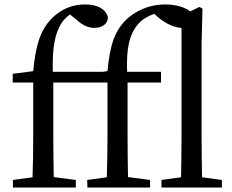

<svg xmlns="http://www.w3.org/2000/svg" viewBox="-20 -841 1042 861"><path d="M886 -46C885 -106 884 -170 884 -230V-646L888 -802L875 -810L833 -790C808 -810 765 -821 722 -821C669 -821 610 -807 555 -761C495 -708 473 -641 462 -522L440 -519H217C213 -631 229 -693 253 -733C264 -751 278 -765 294 -776L325 -751C351 -727 377 -716 403 -716C441 -716 463 -736 464 -763C453 -804 413 -821 361 -821C311 -821 256 -805 208 -754C162 -705 140 -641 129 -522L37 -510V-471H129V-230C129 -168 128 -108 126 -46L38 -34V0H320V-34L221 -47C220 -108 219 -169 219 -230V-471H462V-230C462 -168 461 -108 459 -46L371 -34L372 0H653V-34L554 -47C553 -108 552 -169 552 -230V-471H702V-519H550C546 -625 560 -689 602 -736C622 -757 644 -769 672 -779L684 -768C721 -735 762 -717 794 -716V-230C794 -170 793 -106 792 -46L704 -34V0H975V-34Z"/></svg>

Font: Noto Serif CJK JP Medium
Style: Regular
Weight: 500
Designer: Ryoko NISHIZUKA 西塚涼子 (kana & ideographs); Frank Grießhammer (Latin, Greek & Cyrillic); Wenlong ZHANG 张文龙 (bopomofo); San
Foundry: Adobe Systems Incorporated
Version: Version 1.000;PS 1;hotconv 16.6.53;makeotf.lib2.5.65590